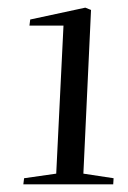

<svg xmlns="http://www.w3.org/2000/svg" viewBox="-20 -856 335 502"><path d="M198 -402 277 -390 276 -374H41L43 -390L127 -402L146 -789H57L59 -805L203 -836L218 -830Z"/></svg>

Font: Literata 72pt
Style: Italic
Weight: 400
Italic angle: -2°
Designer: Latin by Veronika Burian and Jose Scaglione. Greek by Irene Vlachou. Cyrillic by Vera Evstafieva
Foundry: TypeTogether
Version: Version 3.002